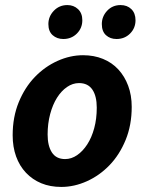

<svg xmlns="http://www.w3.org/2000/svg" viewBox="-20 -726 573 758"><path d="M230 -572Q205 -572 188 -587Q171 -602 171 -631Q171 -661 192.5 -683.5Q214 -706 246 -706Q271 -706 288 -690Q305 -674 305 -646Q305 -615 283.5 -593.5Q262 -572 230 -572ZM440 -572Q415 -572 398.5 -587Q382 -602 382 -631Q382 -661 403 -683.5Q424 -706 456 -706Q482 -706 498.5 -690Q515 -674 515 -646Q515 -615 493.5 -593.5Q472 -572 440 -572ZM222 12Q178 12 143 -2.5Q108 -17 82.5 -44Q57 -71 43.5 -108.5Q30 -146 30 -192Q30 -264 54 -322.5Q78 -381 117.5 -422Q157 -463 207 -485.5Q257 -508 308 -508Q351 -508 386.5 -493.5Q422 -479 447 -452Q472 -425 486 -387.5Q500 -350 500 -304Q500 -232 476 -173.5Q452 -115 412.5 -74Q373 -33 323 -10.5Q273 12 222 12ZM237 -98Q262 -98 284.5 -113.5Q307 -129 324.5 -156Q342 -183 352 -220Q362 -257 362 -301Q362 -347 344.5 -372.5Q327 -398 292 -398Q267 -398 244.5 -382.5Q222 -367 205 -340Q188 -313 178 -275.5Q168 -238 168 -195Q168 -150 185 -124Q202 -98 237 -98Z"/></svg>

Font: TypoPRO Source Sans Pro
Style: Bold Italic
Weight: 700
Italic angle: -11°
Designer: Paul D. Hunt
Foundry: Adobe Systems Incorporated
Version: Version 1.075;PS 2.000;hotconv 1.0.86;makeotf.lib2.5.63406